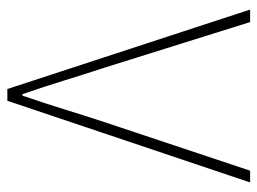

<svg xmlns="http://www.w3.org/2000/svg" viewBox="-109 -591 700 522"><g transform="rotate(90 241.0 -330.0)"><path d="M222 0 6 -660H40L164 -264Q184 -203 199.5 -152.5Q215 -102 236 -41H240Q261 -102 276.5 -152.5Q292 -203 312 -264L444 -660H476L254 0Z"/></g></svg>

Font: Source Sans 3 Variable
Style: Regular
Weight: 200
Designer: Paul D. Hunt
Foundry: Adobe Systems Incorporated
Version: Version 3.026